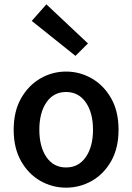

<svg xmlns="http://www.w3.org/2000/svg" viewBox="-20 -845 605 877"><path d="M281.7 12.2Q218.8 12.2 164.3 -18.8Q109.9 -49.8 76.2 -109.1Q42.5 -168.5 42.5 -252.4Q42.5 -336.4 76.2 -395.8Q109.9 -455.1 164.3 -486.6Q218.8 -518.1 281.7 -518.1Q344.7 -518.1 399.4 -486.6Q454.1 -455.1 487.8 -395.8Q521.5 -336.4 521.5 -252.4Q521.5 -168.5 487.8 -109.1Q454.1 -49.8 399.4 -18.8Q344.7 12.2 281.7 12.2ZM281.7 -80.1Q338.9 -80.1 371.8 -127.4Q404.8 -174.8 404.8 -252.4Q404.8 -330.1 371.8 -377.4Q338.9 -424.8 281.7 -424.8Q224.6 -424.8 192.1 -377.4Q159.7 -330.1 159.7 -252.4Q159.7 -174.8 192.1 -127.4Q224.6 -80.1 281.7 -80.1ZM324.7 -589.8 125 -749.5 191.9 -825.2 381.8 -646.5Z"/></svg>

Font: Akatab
Style: Bold
Weight: 700
Designer: SIL Global
Foundry: SIL Global
Version: Version 4.100